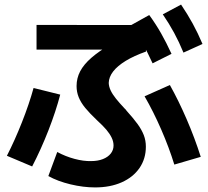

<svg xmlns="http://www.w3.org/2000/svg" viewBox="-20 -796 904 834"><path d="M190 -31.3 228.7 -135.8Q264.2 -116.5 303.7 -105.9Q343.2 -95.3 376.1 -96.3Q404.9 -96.3 426.8 -104.9Q448.8 -113.5 461 -128.9Q473.2 -144.3 473.2 -164Q473.2 -181.1 465 -198Q456.9 -214.9 442 -232.6Q427 -250.2 401.8 -273.2Q369.3 -304 350.3 -327.2Q331.3 -350.4 321.9 -373.5Q312.6 -396.5 312.6 -422.3Q312.6 -456.5 328.3 -486.4Q344 -516.3 377.1 -545.1Q410.2 -573.9 462 -604.2L480.7 -580.5H138.7V-687.7L614 -687.3V-571.9Q562.2 -553.6 526.3 -531.8Q490.5 -509.9 471.7 -485.8Q452.9 -461.6 452.3 -435.7Q452.9 -419.6 460.8 -402.9Q468.7 -386.2 483.7 -367.5Q498.6 -348.8 522.4 -323.6Q524.9 -321.5 526.3 -319.9Q527.7 -318.2 529.2 -315.7Q560.7 -280.7 578.2 -256.4Q595.7 -232 604.7 -208.8Q613.6 -185.5 613.6 -158.9Q613.6 -106.4 586 -66.3Q558.4 -26.2 508.7 -4.1Q458.9 18.1 393.1 18.1Q341.8 18.1 286 4.7Q230.1 -8.8 190 -31.3ZM125.8 -413.8 241.6 -385Q222.4 -311.8 190.5 -230Q158.6 -148.2 119.7 -73L10 -119.3Q43.9 -185.4 75.3 -264.9Q106.7 -344.3 125.8 -413.8ZM608 -377.7 717.9 -426.7Q755.8 -359.1 791 -277.6Q826.1 -196.2 852 -114.7L737.2 -81.1Q714.3 -155.3 680.4 -233.2Q646.5 -311.1 608 -377.7ZM547.4 -685.7 628.2 -730.7Q656.8 -691.6 679.8 -651.1Q702.7 -610.6 725 -562.1L642.8 -520.9Q621.9 -567.5 599 -606.8Q576.2 -646 547.4 -685.7ZM687.1 -733.8 766.5 -776.1Q794.9 -733.9 817.2 -693.2Q839.5 -652.5 859.6 -605L776.9 -567.5Q757.9 -613.7 736.3 -653.5Q714.7 -693.3 687.1 -733.8Z"/></svg>

Font: Pretendard GOV Variable
Style: Regular
Weight: 400
Designer: Base glyphs from Inter by Rasmus Andersson; Hangul glyphs from Noto Sans CJK(Source Han Sans) by Jang Soo-young and Kang
Foundry: Kil Hyung-jin
Version: Version 1.307;Glyphs 3.2 (3192)